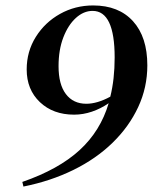

<svg xmlns="http://www.w3.org/2000/svg" viewBox="-20 -668 569 705"><path d="M66 17 62 0Q195 -46 272 -116.5Q349 -187 379 -289Q350 -269 317.5 -258Q285 -247 252 -247Q175 -247 126.5 -293Q78 -339 78 -413Q78 -479 111.5 -532.5Q145 -586 200.5 -617Q256 -648 322 -648Q416 -648 468.5 -590Q521 -532 521 -428Q521 -347 487.5 -275Q454 -203 393.5 -144Q333 -85 249.5 -44Q166 -3 66 17ZM195 -425Q195 -358 222 -322.5Q249 -287 297 -287Q337 -287 385 -313Q401 -377 401 -457Q401 -628 320 -628Q287 -628 258.5 -602Q230 -576 212.5 -530.5Q195 -485 195 -425Z"/></svg>

Font: DM Serif Display
Style: Italic
Weight: 400
Italic angle: -12°
Designer: Colophon Foundry, Frank Grießhammer
Foundry: Colophon Foundry
Version: Version 5.100; ttfautohint (v1.8.2)